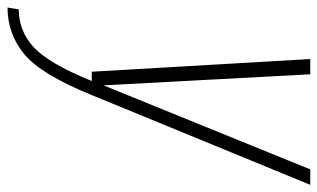

<svg xmlns="http://www.w3.org/2000/svg" viewBox="-264 -444 863 522"><g transform="rotate(90 168.0 -182.5)"><path d="M101.5 0H165L409 -594H367L139 -33H138.5L108.5 -594H67ZM-73 229Q-1.5 229 53.8 183.5Q109 138 165 0L127 -0.5Q78.5 118.5 34.2 158.5Q-10 198.5 -68 198.5Z"/></g></svg>

Font: Anybody SemiCondensed ExtraLight
Style: Italic
Weight: 250
Width: 4
Italic angle: -10°
Version: Version 1.113;gftools[0.9.25]